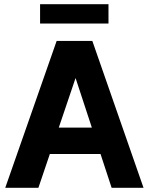

<svg xmlns="http://www.w3.org/2000/svg" viewBox="-20 -895 709 915"><path d="M5 0 250 -700H400L163 0ZM179 -161V-287H501V-161ZM512 0 282 -700H420L664 0ZM171 -783V-875H497V-783Z"/></svg>

Font: Inclusive Sans
Style: Bold
Weight: 700
Designer: Olivia King
Foundry: Olivia King
Version: Version 2.004